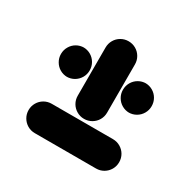

<svg xmlns="http://www.w3.org/2000/svg" viewBox="-102 -549 636 629"><g transform="rotate(30 216.0 -234.0)"><path d="M44.4 -82.6Q44.4 -97.8 51.9 -110.6Q59.3 -123.3 72 -130.7Q84.8 -138.1 100 -138.1H331.5Q346.7 -138.1 359.4 -130.7Q372.2 -123.3 379.6 -110.6Q387 -97.8 387 -82.6Q387 -67.4 379.6 -54.6Q372.2 -41.9 359.4 -34.4Q346.7 -27 331.5 -27H100Q84.8 -27 72 -34.4Q59.3 -41.9 51.9 -54.6Q44.4 -67.4 44.4 -82.6ZM44.4 -294.8Q44.4 -310 51.9 -322.8Q59.3 -335.6 72 -343Q84.8 -350.4 100 -350.4H97.4Q112.6 -350.4 125.4 -343Q138.1 -335.6 145.6 -322.8Q153 -310 153 -294.8Q153 -279.6 145.6 -266.9Q138.1 -254.1 125.4 -246.7Q112.6 -239.3 97.4 -239.3H100Q84.8 -239.3 72 -246.7Q59.3 -254.1 51.9 -266.9Q44.4 -279.6 44.4 -294.8ZM215.9 -148.1Q200.7 -148.1 188 -155.6Q175.2 -163 167.8 -175.7Q160.4 -188.5 160.4 -203.7V-385.9Q160.4 -401.1 167.8 -413.9Q175.2 -426.7 188 -434.1Q200.7 -441.5 215.9 -441.5Q231.1 -441.5 243.9 -434.1Q256.7 -426.7 264.1 -413.9Q271.5 -401.1 271.5 -385.9V-203.7Q271.5 -188.5 264.1 -175.7Q256.7 -163 243.9 -155.6Q231.1 -148.1 215.9 -148.1ZM278.9 -294.8Q278.9 -310 286.3 -322.8Q293.7 -335.6 306.5 -343Q319.3 -350.4 334.4 -350.4H331.9Q347 -350.4 359.8 -343Q372.6 -335.6 380 -322.8Q387.4 -310 387.4 -294.8Q387.4 -279.6 380 -266.9Q372.6 -254.1 359.8 -246.7Q347 -239.3 331.9 -239.3H334.4Q319.3 -239.3 306.5 -246.7Q293.7 -254.1 286.3 -266.9Q278.9 -279.6 278.9 -294.8Z"/></g></svg>

Font: 26F Galaxy Sans Black
Style: Regular
Weight: 900
Designer: C₂₉H₂₅N₃O₅
Version: Version 1.100